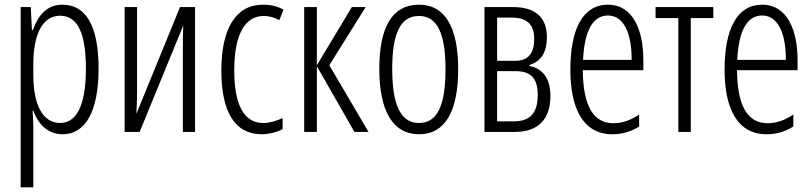

<svg xmlns="http://www.w3.org/2000/svg" viewBox="-20 -562 3461 818"><path d="M246 -542C179 -542 143 -497 120 -434H116L111 -532H68V236H122V-19C122 -45 120 -70 119 -90H122C141 -37 181 10 247 10C342 10 400 -84 400 -270C400 -452 346 -542 246 -542ZM236 -495C313 -495 346 -416 346 -269C346 -103 301 -38 236 -38C165 -38 122 -111 122 -242V-289C122 -417 162 -495 236 -495Z M564 -532H511V0H575L761 -454C759 -416 759 -375 759 -337V0H811V-532H747L561 -77C563 -112 564 -147 564 -181Z M1095 10C1123 10 1159 2 1184 -12V-59C1156 -46 1128 -38 1101 -38C1016 -38 978 -122 978 -262C978 -416 1024 -494 1104 -494C1126 -494 1149 -488 1170 -476L1188 -521C1163 -535 1135 -542 1100 -542C985 -542 923 -441 923 -261C923 -88 979 10 1095 10Z M1479 -532 1330 -284V-532H1276V0H1330V-280L1490 0H1550L1383 -284L1538 -532Z M1932 -267C1932 -443 1878 -542 1765 -542C1650 -542 1596 -445 1596 -268C1596 -91 1653 10 1765 10C1878 10 1932 -90 1932 -267ZM1651 -268C1651 -416 1684 -494 1765 -494C1846 -494 1878 -413 1878 -267C1878 -112 1843 -38 1765 -38C1686 -38 1651 -117 1651 -268Z M2310 -403C2310 -485 2265 -532 2164 -532H2044V0H2174C2278 0 2325 -59 2325 -154C2325 -225 2294 -270 2235 -281V-285C2289 -301 2310 -344 2310 -403ZM2256 -397C2256 -335 2231 -303 2175 -303H2098V-487H2160C2227 -487 2256 -456 2256 -397ZM2271 -158C2271 -82 2240 -45 2169 -45H2098V-259H2176C2239 -259 2271 -231 2271 -158Z M2570 -542C2463 -542 2410 -438 2410 -265C2410 -102 2463 10 2589 10C2632 10 2670 -2 2703 -23V-74C2666 -49 2630 -37 2593 -37C2506 -37 2464 -115 2463 -263H2721V-305C2721 -432 2678 -542 2570 -542ZM2570 -496C2642 -496 2672 -410 2671 -307H2464C2470 -435 2508 -496 2570 -496Z M3019 -485V-532H2773V-485H2870V0H2923V-485Z M3227 -542C3120 -542 3067 -438 3067 -265C3067 -102 3120 10 3246 10C3289 10 3327 -2 3360 -23V-74C3323 -49 3287 -37 3250 -37C3163 -37 3121 -115 3120 -263H3378V-305C3378 -432 3335 -542 3227 -542ZM3227 -496C3299 -496 3329 -410 3328 -307H3121C3127 -435 3165 -496 3227 -496Z"/></svg>

Font: Noto Sans UI Condensed Light
Style: Regular
Weight: 300
Width: 3
Designer: Monotype Design Team
Foundry: Monotype Imaging Inc.
Version: Version 1.901